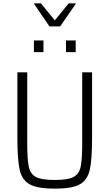

<svg xmlns="http://www.w3.org/2000/svg" viewBox="-20 -1121 655 1149"><path d="M84 -297V-688H143V-265Q143 -165 152.5 -122Q162 -79 195.5 -61.5Q229 -44 308 -44Q386 -44 419.5 -61.5Q453 -79 462.5 -122Q472 -165 472 -265V-688H531V-297Q531 -164 517 -103.5Q503 -43 457 -17.5Q411 8 308 8Q205 8 158.5 -17.5Q112 -43 98 -103.5Q84 -164 84 -297ZM183 -879H240V-809H183ZM375 -879H433V-809H375ZM185 -1096V-1101H225L308 -999L391 -1101H432V-1096L340 -963H276Z"/></svg>

Font: Saira SemiCondensed Light
Style: Regular
Weight: 300
Width: 4
Designer: Hector Gatti with collaboration of the Omnibus-Type team
Foundry: Omnibus-Type
Version: Version 0.072; ttfautohint (v1.8)